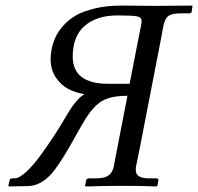

<svg xmlns="http://www.w3.org/2000/svg" viewBox="-20 -666 709 687"><path d="M400.9 -610.8Q325.7 -610.8 283 -573.5Q240.2 -536.1 240.2 -463.9Q240.2 -366.2 367.2 -366.2H443.8L480 -551.8Q481 -555.7 482.4 -563.5Q483.9 -571.3 484.9 -575.2Q486.8 -586.9 486.8 -590.8Q486.8 -604 470.9 -607.4Q455.1 -610.8 400.9 -610.8ZM415 -646Q432.6 -646 478.5 -645.5Q524.4 -645 541 -645L668.9 -646L666 -625Q666 -621.6 663.1 -620.1Q661.1 -618.2 657.2 -618.2H627Q595.7 -618.2 583 -609.1Q570.3 -600.1 564.9 -574.2Q563.5 -566.9 560.5 -551.3Q557.6 -535.6 556.2 -527.8L478 -125Q476.1 -116.2 472.4 -98.1Q468.8 -80.1 466.8 -70.8Q465.8 -66.9 465.8 -58.1Q465.8 -42.5 477.3 -35.2Q488.8 -27.8 514.2 -27.8H540Q543 -27.8 545.2 -25.6Q547.4 -23.4 546.9 -20L543 -1L541 1H533.2Q491.2 -1 422.9 -1H415Q354.5 -1 298.8 1H286.1L284.2 -1L288.1 -20Q289.6 -24.4 291 -25.9Q294.9 -27.8 296.9 -27.8H324.2Q354 -27.8 368.4 -38.3Q382.8 -48.8 387.2 -70.8Q388.7 -78.1 391.6 -94Q394.5 -109.9 396 -117.2L436 -323.2Q376 -323.2 344.7 -304.4Q313.5 -285.6 284.2 -237.8Q270 -214.4 251 -180.2Q206.5 -99.1 175.5 -58.1Q144.5 -17.1 107.9 -4.9Q91.8 0 77.1 0L11.2 1L9.8 -1L14.2 -20Q15.6 -27.8 22 -27.8H32.2Q48.8 -27.8 74.7 -52Q100.6 -76.2 127.7 -113.8Q154.8 -151.4 173.8 -180.7Q192.9 -210 208 -235.8Q223.1 -261.7 231.9 -275.4Q240.7 -289.1 254.4 -304.9Q268.1 -320.8 282.2 -329.1Q251 -334 224.9 -347.4Q198.7 -360.8 179.9 -388.7Q161.1 -416.5 161.1 -454.1Q161.1 -468.8 164.1 -486.8Q168.5 -509.8 177.2 -530Q186 -550.3 204.8 -572.3Q223.6 -594.2 250 -609.9Q276.4 -625.5 318.8 -635.7Q361.3 -646 415 -646Z"/></svg>

Font: Common Serif
Style: Italic
Weight: 400
Italic angle: -12°
Designer: Philipp H. Poll, Khaled Hosny
Foundry: Stefan Peev, Context Ltd.
Version: Version 1.026